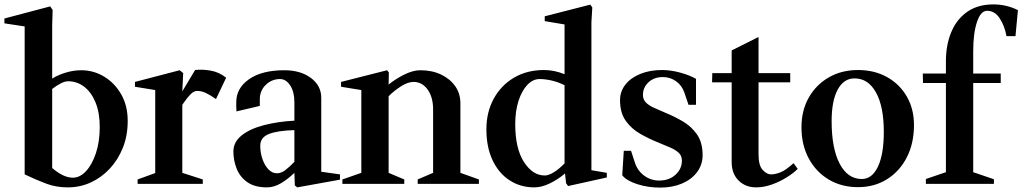

<svg xmlns="http://www.w3.org/2000/svg" viewBox="-60 -835 4643 872"><path d="M248 16Q196 16 152.5 0Q109 -16 52 -43V-715L-40 -729V-751L168 -806L179 -790L177 -718V-478Q204 -495 239.5 -505.5Q275 -516 309 -516Q365 -516 413 -487Q461 -458 490.5 -406.5Q520 -355 520 -286Q520 -219 498 -164Q476 -109 438 -68.5Q400 -28 351.5 -6Q303 16 248 16ZM271 -28Q303 -28 330.5 -57.5Q358 -87 375.5 -139Q393 -191 393 -259Q393 -323 374 -369.5Q355 -416 322.5 -441Q290 -466 249 -466Q235 -466 215.5 -456Q196 -446 177 -431V-72Q200 -52 224 -40Q248 -28 271 -28Z M565 0V-20L645 -49V-426L553 -441V-463L756 -516L772 -503L768 -420L826 -517Q856 -521 895.5 -514.5Q935 -508 967 -482L921 -385Q897 -402 876.5 -412Q856 -422 836 -422Q820 -422 805 -406.5Q790 -391 770 -362Q769 -360 768 -359V-50L861 -20V0Z M1152 16Q1097 16 1063.5 -7.5Q1030 -31 1015 -68.5Q1000 -106 1000 -147Q1000 -190 1037.5 -220Q1075 -250 1138.5 -266.5Q1202 -283 1277 -287V-371Q1277 -418 1258 -447Q1239 -476 1212 -476Q1175 -476 1148 -450.5Q1121 -425 1120 -387Q1120 -376 1120 -367.5Q1120 -359 1120 -354L1014 -329Q1013 -338 1013 -349Q1013 -360 1013 -371Q1013 -435 1071.5 -475.5Q1130 -516 1231 -516Q1305 -516 1352 -481Q1399 -446 1399 -391V-55L1484 -43V-19L1290 16L1279 7L1277 -50Q1248 -22 1216.5 -3Q1185 16 1152 16ZM1198 -48Q1217 -48 1236 -62.5Q1255 -77 1277 -100V-244Q1201 -242 1161.5 -226.5Q1122 -211 1122 -173Q1122 -141 1132 -112.5Q1142 -84 1159 -66Q1176 -48 1198 -48Z M1495 0V-20L1581 -50V-426L1489 -441V-463L1698 -516L1706 -506L1705 -451Q1737 -477 1776.5 -496.5Q1816 -516 1849 -516Q1902 -516 1943 -496.5Q1984 -477 2007.5 -443.5Q2031 -410 2031 -366V-50L2115 -20V0H1837V-20L1907 -50V-338Q1907 -394 1882 -428.5Q1857 -463 1818 -463Q1793 -463 1762 -443.5Q1731 -424 1705 -398V-50L1776 -20V0Z M2520 10 2511 -3 2506 -47Q2474 -20 2437 -2Q2400 16 2366 16Q2304 16 2254.5 -16Q2205 -48 2177 -107.5Q2149 -167 2149 -248Q2149 -325 2182 -386Q2215 -447 2274 -482Q2333 -517 2411 -517Q2457 -517 2504 -498V-724L2414 -739V-761L2621 -814L2630 -801L2626 -734V-62L2696 -50V-29ZM2414 -38Q2432 -38 2456 -53Q2480 -68 2504 -93V-448Q2474 -463 2444.5 -469.5Q2415 -476 2391 -476Q2360 -476 2335 -449.5Q2310 -423 2295 -377Q2280 -331 2280 -271Q2280 -161 2319.5 -99.5Q2359 -38 2414 -38Z M2938 17Q2883 17 2834.5 1.5Q2786 -14 2766 -39L2773 -150H2806L2824 -95Q2836 -59 2866 -37Q2896 -15 2934 -15Q2979 -15 3008 -41.5Q3037 -68 3037 -106Q3037 -128 3021.5 -142Q3006 -156 2981.5 -166Q2957 -176 2929 -188Q2889 -204 2849 -226.5Q2809 -249 2782.5 -285.5Q2756 -322 2756 -380Q2756 -420 2780.5 -451Q2805 -482 2848.5 -499.5Q2892 -517 2946 -517Q2986 -517 3028.5 -505.5Q3071 -494 3101 -477V-359H3067L3048 -415Q3037 -447 3010.5 -466Q2984 -485 2950 -485Q2911 -485 2885.5 -461.5Q2860 -438 2860 -404Q2860 -382 2875 -368Q2890 -354 2913.5 -344Q2937 -334 2964 -322Q3003 -306 3041.5 -283.5Q3080 -261 3105.5 -224.5Q3131 -188 3131 -130Q3131 -87 3106 -53.5Q3081 -20 3037.5 -1.5Q2994 17 2938 17Z M3374 16Q3326 16 3294.5 -15Q3263 -46 3263 -99V-461H3174L3175 -503H3263V-606L3385 -667V-503H3529V-461H3385V-134Q3385 -83 3404 -63Q3423 -43 3441 -43Q3461 -43 3485 -52.5Q3509 -62 3544 -94L3563 -68Q3544 -49 3513 -29.5Q3482 -10 3445.5 3Q3409 16 3374 16Z M3837 15Q3762 15 3704 -19.5Q3646 -54 3613 -115.5Q3580 -177 3580 -257Q3580 -333 3613 -391.5Q3646 -450 3704 -483.5Q3762 -517 3837 -517Q3911 -517 3968.5 -485Q4026 -453 4058.5 -396.5Q4091 -340 4091 -267Q4091 -184 4058.5 -120.5Q4026 -57 3968.5 -21Q3911 15 3837 15ZM3854 -22Q3901 -22 3927.5 -78.5Q3954 -135 3954 -236Q3954 -351 3918.5 -415Q3883 -479 3821 -479Q3772 -479 3744.5 -428Q3717 -377 3717 -285Q3717 -161 3753.5 -91.5Q3790 -22 3854 -22Z M4145 0V-22L4236 -53V-458H4132L4131 -501H4236V-557Q4236 -631 4260.5 -689.5Q4285 -748 4333 -781.5Q4381 -815 4452 -815Q4511 -815 4563 -789L4552 -671H4511Q4503 -717 4480.5 -751.5Q4458 -786 4423 -786Q4394 -786 4377 -735Q4360 -684 4360 -601V-501H4485V-458H4360V-53L4454 -21V0Z"/></svg>

Font: Wittgenstein Semibold
Style: Regular
Weight: 600
Designer: Jörg Drees
Foundry: Jörg Drees
Version: Version 1.303; ttfautohint (v1.8.4.7-5d5b)